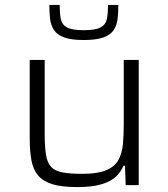

<svg xmlns="http://www.w3.org/2000/svg" viewBox="-20 -754 685 782"><path d="M295 8Q232 8 194 -3.5Q156 -15 135.5 -39Q115 -63 108 -101Q101 -139 101 -191V-510H162V-209Q162 -155 167.5 -122.5Q173 -90 189 -73.5Q205 -57 236 -51.5Q267 -46 316 -46Q377 -46 412 -60.5Q447 -75 462 -102Q477 -129 480.5 -166Q484 -203 484 -247V-510H545V0H492L489 -79H483Q473 -55 453 -35.5Q433 -16 395 -4Q357 8 295 8ZM321 -591Q270 -591 241.5 -601.5Q213 -612 200 -631.5Q187 -651 184 -677Q181 -703 181 -734H223Q223 -701 227.5 -677.5Q232 -654 252.5 -642.5Q273 -631 321 -631Q369 -631 390 -642.5Q411 -654 415.5 -677.5Q420 -701 420 -734H462Q462 -703 459 -677Q456 -651 443 -631.5Q430 -612 401 -601.5Q372 -591 321 -591Z"/></svg>

Font: Saira SemiExpanded Light
Style: Regular
Weight: 300
Width: 6
Designer: Hector Gatti with collaboration of the Omnibus-Type team
Foundry: Omnibus-Type
Version: Version 1.101